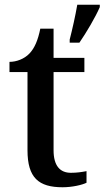

<svg xmlns="http://www.w3.org/2000/svg" viewBox="-20 -780 441 810"><path d="M274 -613V-600H315C344 -642 383 -708 401 -750V-760H306C298 -713 285 -656 274 -613ZM244 10C285 10 327 0 345 -9V-58C324 -54 304 -51 279 -51C233 -51 206 -81 206 -146V-476H336V-536H206V-659H150C140 -610 126 -577 104 -554C82 -531 49 -519 20 -519V-476H96V-146C96 -30 143 10 244 10Z"/></svg>

Font: Noto Serif Myanmar Medium
Style: Regular
Weight: 500
Designer: Ben Mitchell and the Monotype Design Team
Foundry: Monotype Imaging Inc.
Version: Version 2.106